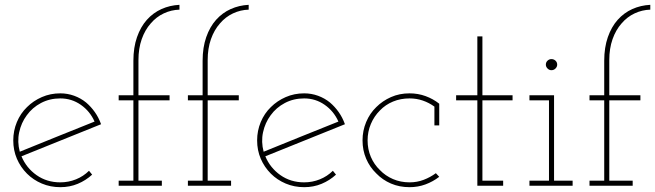

<svg xmlns="http://www.w3.org/2000/svg" viewBox="-20 -770 2716 796"><path d="M230 -362Q277 -362 315 -335.5Q353 -309 372 -266Q295 -235 217.5 -204Q140 -173 62 -141Q51 -182 59.5 -221.5Q68 -261 91 -292Q114 -324 150 -343Q186 -362 230 -362ZM362 -46 349 -62Q326 -39 295 -26.5Q264 -14 230 -14Q174 -14 131.5 -44Q89 -74 69 -122Q152 -156 234 -188.5Q316 -221 399 -255Q389 -283 373 -305.5Q357 -328 337 -345Q315 -363 287.5 -373Q260 -383 230 -383Q189 -383 153.5 -367.5Q118 -352 92 -326Q65 -300 50 -264Q35 -228 35 -188Q35 -147 50 -112Q65 -77 92 -50Q118 -24 153.5 -9Q189 6 230 6Q269 6 302.5 -8Q336 -22 362 -46Z M651 0V-21H554V-354H683V-375H554V-521Q554 -569 567.5 -607.5Q581 -646 605 -673Q628 -700 659 -714.5Q690 -729 724 -730V-750Q684 -748 649.5 -732.5Q615 -717 589 -688Q563 -659 548 -616Q533 -573 533 -518V-375H472V-354H533V-21H472V0Z M938 0V-21H841V-354H970V-375H841V-521Q841 -569 854.5 -607.5Q868 -646 892 -673Q915 -700 946 -714.5Q977 -729 1011 -730V-750Q971 -748 936.5 -732.5Q902 -717 876 -688Q850 -659 835 -616Q820 -573 820 -518V-375H759V-354H820V-21H759V0Z M1241 -362Q1288 -362 1326 -335.5Q1364 -309 1383 -266Q1306 -235 1228.5 -204Q1151 -173 1073 -141Q1062 -182 1070.5 -221.5Q1079 -261 1102 -292Q1125 -324 1161 -343Q1197 -362 1241 -362ZM1373 -46 1360 -62Q1337 -39 1306 -26.5Q1275 -14 1241 -14Q1185 -14 1142.5 -44Q1100 -74 1080 -122Q1163 -156 1245 -188.5Q1327 -221 1410 -255Q1400 -283 1384 -305.5Q1368 -328 1348 -345Q1326 -363 1298.5 -373Q1271 -383 1241 -383Q1200 -383 1164.5 -367.5Q1129 -352 1103 -326Q1076 -300 1061 -264Q1046 -228 1046 -188Q1046 -147 1061 -112Q1076 -77 1103 -50Q1129 -24 1164.5 -9Q1200 6 1241 6Q1280 6 1313.5 -8Q1347 -22 1373 -46Z M1801 -37 1787 -52Q1764 -35 1736.5 -24.5Q1709 -14 1678 -14Q1641 -14 1609.5 -27.5Q1578 -41 1555 -65Q1531 -88 1517.5 -119.5Q1504 -151 1504 -188Q1504 -224 1517.5 -256Q1531 -288 1555 -312Q1578 -336 1609.5 -349Q1641 -362 1678 -362Q1707 -362 1733 -353Q1759 -344 1781 -328V-250H1801V-340Q1776 -360 1744.5 -371.5Q1713 -383 1678 -383Q1636 -383 1601 -367.5Q1566 -352 1540 -326Q1513 -300 1498 -264Q1483 -228 1483 -188Q1483 -147 1498 -112Q1513 -77 1540 -51Q1566 -24 1601 -9Q1636 6 1678 6Q1713 6 1744 -5.5Q1775 -17 1801 -37Z M2066 0V-21H1980V-354H2105V-375H1980V-619H1959V-375H1871V-354H1959V0Z M2354 0V-21H2277V-375H2175V-354H2256V-21H2175V0ZM2290 -502Q2290 -512 2283 -518.5Q2276 -525 2266 -525Q2257 -525 2250 -518.5Q2243 -512 2243 -502Q2243 -493 2250 -486Q2257 -479 2266 -479Q2276 -479 2283 -486Q2290 -493 2290 -502Z M2603 0V-21H2506V-354H2635V-375H2506V-521Q2506 -569 2519.5 -607.5Q2533 -646 2557 -673Q2580 -700 2611 -714.5Q2642 -729 2676 -730V-750Q2636 -748 2601.5 -732.5Q2567 -717 2541 -688Q2515 -659 2500 -616Q2485 -573 2485 -518V-375H2424V-354H2485V-21H2424V0Z"/></svg>

Font: Josefin Slab ExtraLight
Style: Regular
Weight: 250
Designer: Santiago Orozco
Foundry: Typemade
Version: Version 2.000